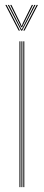

<svg xmlns="http://www.w3.org/2000/svg" viewBox="-20 -770 180 790"><path d="M76 0V-600H80V0ZM60 0V-600H64V0ZM68 0V-600H72V0ZM2 -749.8H7L62 -644H57ZM12 -749.8H17L64 -657.8L68 -649.5H70L74 -657.8L121 -749.8H126L71 -644H67ZM22 -749.8H27L64.5 -673.8L68 -664H70L73.5 -673.8L111 -749.8H116L76 -669.2L71 -658.2H67L62 -669.2ZM131 -749.8H136L81 -644H76Z"/></svg>

Font: Big Shoulders Inline Thin
Style: Regular
Weight: 100
Designer: Patric King
Foundry: XO Type Co
Version: Version 2.002